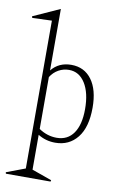

<svg xmlns="http://www.w3.org/2000/svg" viewBox="-152 -758 652 1046"><g transform="rotate(10 174.0 -235.0)"><path d="M97.2 -39.1Q143.6 -7.8 195.8 -7.8Q256.3 -7.8 289.1 -54.9Q321.8 -102.1 321.8 -188Q321.8 -278.3 288.6 -331.1Q255.4 -383.8 199.2 -383.8Q168.5 -383.8 141.6 -368.9Q114.7 -354 97.2 -326.2ZM-50.8 -636.2 97.2 -703.1V-362.8Q137.7 -413.1 207 -413.1Q278.8 -413.1 319.8 -357.7Q360.8 -302.2 360.8 -203.1Q360.8 -94.7 315.2 -37.4Q269.5 20 192.9 20Q140.1 20 97.2 -6.8V186L207 225.1L205.1 232.9H-42L-43.9 225.1L60.1 186V-631.8L-47.9 -627.9Z"/></g></svg>

Font: Halibut Cnd Thin
Style: Regular
Weight: 250
Width: 3
Designer: Matteo Maggi
Foundry: Collletttivo
Version: Version 3.080 | FøM Fix